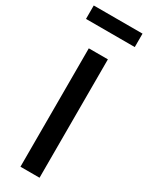

<svg xmlns="http://www.w3.org/2000/svg" viewBox="-242 -902 726 941"><g transform="rotate(30 121.0 -432.0)"><path d="M67 -670V0H175V-670ZM-17 -788H259V-864H-17Z"/></g></svg>

Font: LT Wave Text Medium
Style: Regular
Weight: 500
Designer: Daniel Lyons
Version: Version 2.5 (Glyphs App)